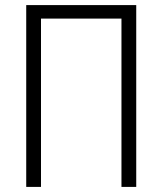

<svg xmlns="http://www.w3.org/2000/svg" viewBox="-20 -734 640 754"><path d="M141 0V-661H457V0H515V-714H83V0Z"/></svg>

Font: Noto Sans Mono UI Light
Style: Regular
Weight: 300
Designer: Monotype Design team
Foundry: Monotype Imaging Inc.
Version: 1.000